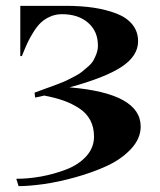

<svg xmlns="http://www.w3.org/2000/svg" viewBox="-20 -615 542 651"><path d="M43 16.1 35.2 -8.8Q76.2 -8.8 119.4 -16.6Q162.6 -24.4 204.3 -40.3Q246.1 -56.2 272.5 -85.2Q298.8 -114.3 298.8 -151.9Q298.8 -183.6 285.9 -207.8Q272.9 -231.9 248.5 -247.8Q224.1 -263.7 196 -273.7Q168 -283.7 129.9 -291Q126 -290 115.7 -287.6Q105.5 -285.2 99.1 -284.2L97.2 -300.8L129.9 -313Q148.4 -319.8 153.6 -321.5Q158.7 -323.2 178.5 -330.8Q198.2 -338.4 206.5 -342.5Q214.8 -346.7 232.2 -355.7Q249.5 -364.7 257.8 -371.6Q266.1 -378.4 278.6 -389.2Q291 -399.9 296.9 -410.4Q302.7 -420.9 307.4 -433.8Q312 -446.8 312 -460.9Q312 -508.8 278.8 -537.8Q245.6 -566.9 189.9 -566.9Q168.5 -566.9 149.9 -558.6Q131.3 -550.3 118.4 -538.1Q105.5 -525.9 92.8 -505.4Q80.1 -484.9 72.3 -467.8Q64.5 -450.7 54.2 -424.8H48.8V-595.2H203.1Q254.9 -595.2 297.4 -588.9Q339.8 -582.5 374.8 -569.1Q409.7 -555.7 429 -531.7Q448.2 -507.8 448.2 -475.1Q448.2 -425.3 392.3 -388.4Q336.4 -351.6 215.8 -318.8Q457 -298.8 457 -186Q457 -145 424.1 -109.9Q391.1 -74.7 342 -52.2Q293 -29.8 234.9 -13.7Q176.8 2.4 127.2 9.3Q77.6 16.1 43 16.1Z"/></svg>

Font: Bluu Next
Style: Bold
Weight: 700
Designer: Jean-Baptiste Morizot, Igor Stepanchenko (Cyrillic)
Foundry: Igor Stepanchenko
Version: Version 1.005